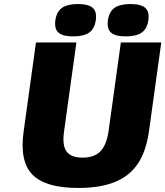

<svg xmlns="http://www.w3.org/2000/svg" viewBox="-20 -910 818 950"><path d="M97 -260 158 -700H358L297 -260Q287 -192 309 -161Q331 -130 388.5 -130Q446 -130 476.5 -161Q507 -192 517 -260L578 -700H778L717 -260Q703 -161 662 -100Q621 -39 548.5 -9.5Q476 20 367 20Q204 20 140 -46.5Q76 -113 97 -260ZM286.5 -871Q313 -890 365.5 -890Q418 -890 439 -871Q460 -852 454 -810Q448 -768 421.5 -749Q395 -730 342.5 -730Q290 -730 269 -749Q248 -768 254 -810Q260 -852 286.5 -871ZM546.5 -871Q573 -890 625.5 -890Q678 -890 699 -871Q720 -852 714 -810Q708 -768 681.5 -749Q655 -730 602.5 -730Q550 -730 529 -749Q508 -768 514 -810Q520 -852 546.5 -871Z"/></svg>

Font: Fivo Sans Modern Heavy
Style: Regular
Weight: 900
Designer: Alexander Slobzheninov
Foundry: Alexander Slobzheninov
Version: 1.0